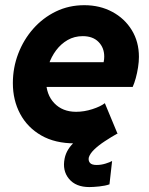

<svg xmlns="http://www.w3.org/2000/svg" viewBox="-20 -553 584 751"><path d="M272.9 7.8Q195.3 7.8 141.4 -23.2Q87.4 -54.2 58.8 -107.7Q30.3 -161.1 30.3 -228Q30.3 -288.1 51.3 -343Q72.3 -397.9 110.1 -440.7Q147.9 -483.4 198.7 -508.1Q249.5 -532.7 309.6 -532.7Q370.6 -532.7 418.9 -506.8Q467.3 -481 495.4 -435.3Q523.4 -389.6 523.4 -330.6Q523.4 -311.5 520 -289.6Q516.6 -267.6 511 -247.3Q505.4 -227.1 499 -212.9H138.7L157.2 -309.6H385.3Q386.7 -315.4 387.2 -321.3Q387.7 -327.1 387.7 -332Q387.7 -366.2 365.5 -388.9Q343.3 -411.6 303.7 -411.6Q271 -411.6 244.6 -396.5Q218.3 -381.3 199.5 -356.2Q180.7 -331.1 170.4 -300.3Q160.2 -269.5 160.2 -238.8Q160.2 -183.1 192.4 -149.4Q224.6 -115.7 277.8 -115.7Q309.1 -115.7 341.1 -126Q373 -136.2 390.1 -149.4L439 -31.7Q402.8 -12.2 358.6 -2.2Q314.5 7.8 272.9 7.8ZM329.6 178.7Q276.4 178.7 249.8 146.5Q223.1 114.3 232.9 66.4Q240.7 28.8 274.7 -0.5Q308.6 -29.8 363.8 -59.6L440.9 -31.7Q415 -17.1 390.1 -0.7Q365.2 15.6 348.1 32.2Q331.1 48.8 327.1 64Q325.2 76.2 332 84.2Q338.9 92.3 357.9 92.3Q375.5 92.3 392.8 86.9Q410.2 81.5 418.5 76.7L408.2 168Q392.1 173.8 367.9 176.3Q343.8 178.7 329.6 178.7Z"/></svg>

Font: Reddit Sans ExtraBold
Style: Italic
Weight: 800
Italic angle: -11.25°
Designer: Stephen Hutchings
Version: Version 1.013